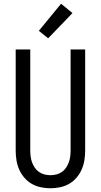

<svg xmlns="http://www.w3.org/2000/svg" viewBox="-20 -1000 540 1028"><path d="M250 8Q224 8 198 2.5Q172 -3 149.5 -16Q127 -29 110 -49Q93 -69 82.5 -93Q72 -117 68 -143Q64 -169 64 -195V-735H142V-195Q142 -179 144 -162.5Q146 -146 151.5 -131Q157 -116 166 -102.5Q175 -89 188.5 -79.5Q202 -70 218 -66Q234 -62 250 -62Q266 -62 282 -66Q298 -70 311.5 -79.5Q325 -89 334 -102.5Q343 -116 348.5 -131Q354 -146 356 -162.5Q358 -179 358 -195V-735H436V-195Q436 -169 432 -143Q428 -117 417.5 -93Q407 -69 390 -49Q373 -29 350.5 -16Q328 -3 302 2.5Q276 8 250 8ZM238 -795 188 -835 307 -980 368 -930Z"/></svg>

Font: Iosevka Web
Style: Regular
Weight: 400
Monospace: yes
Designer: Belleve Invis
Foundry: Belleve Invis
Version: Version 28.0.3; ttfautohint (v1.8.3)